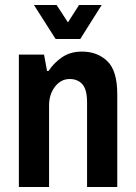

<svg xmlns="http://www.w3.org/2000/svg" viewBox="-20 -743 541 763"><path d="M55 0V-526H155L167 -461H173Q193 -492 226 -515Q259 -538 306 -538Q367 -538 406.5 -500Q446 -462 446 -369V0H326V-336Q326 -387 307.5 -408Q289 -429 257 -429Q222 -429 198.5 -398.5Q175 -368 175 -324V0ZM201 -588 115 -723H205L250 -654L294 -723H384L299 -588Z"/></svg>

Font: Archivo Narrow
Style: Bold
Weight: 700
Designer: Hector Gatti
Foundry: Omnibus-Type
Version: Version 3.002